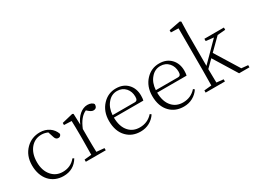

<svg xmlns="http://www.w3.org/2000/svg" viewBox="-56 -1424 2716 2061"><g transform="rotate(-30 1301.5 -393.0)"><path d="M290 14C375 14 439 -22 482 -94L465 -104C424 -54 371 -29 305 -29C248 -29 203 -50 168 -91C132 -133 114 -189 114 -258C114 -329 132 -385 167 -428C202 -470 247 -491 302 -491C329 -491 355 -485 380 -474L403 -403C410 -380 424 -368 445 -368C463 -368 475 -378 481 -398C456 -474 385 -521 300 -521C232 -521 174 -498 127 -451C76 -400 51 -335 51 -254C51 -92 147 14 290 14Z M818 0V-27L722 -36C720 -91 719 -155 719 -226V-321C752 -403 794 -455 847 -478L858 -468C881 -447 901 -436 918 -436C949 -436 964 -453 964 -487C955 -507 925 -521 889 -521C820 -521 752 -463 719 -375L714 -511L701 -518L565 -485V-459L658 -455C660 -405 661 -347 661 -281V-226C661 -173 660 -109 659 -36L571 -27V0Z M1245 14C1286 14 1323 5 1356 -13C1389 -31 1416 -56 1437 -88L1421 -101C1378 -53 1325 -29 1260 -29C1205 -29 1161 -47 1127 -84C1089 -125 1070 -183 1069 -260H1434C1438 -275 1440 -295 1440 -320C1440 -379 1422 -427 1387 -464C1351 -502 1303 -521 1242 -521C1177 -521 1122 -497 1077 -449C1029 -398 1005 -333 1005 -254C1005 -168 1029 -101 1076 -53C1120 -8 1176 14 1245 14ZM1070 -290C1074 -350 1092 -399 1125 -436C1156 -473 1195 -491 1240 -491C1283 -491 1317 -476 1344 -446C1369 -417 1381 -382 1381 -340C1381 -305 1371 -290 1343 -290Z M1781 14C1822 14 1859 5 1892 -13C1925 -31 1952 -56 1973 -88L1957 -101C1914 -53 1861 -29 1796 -29C1741 -29 1697 -47 1663 -84C1625 -125 1606 -183 1605 -260H1970C1974 -275 1976 -295 1976 -320C1976 -379 1958 -427 1923 -464C1887 -502 1839 -521 1778 -521C1713 -521 1658 -497 1613 -449C1565 -398 1541 -333 1541 -254C1541 -168 1565 -101 1612 -53C1656 -8 1712 14 1781 14ZM1606 -290C1610 -350 1628 -399 1661 -436C1692 -473 1731 -491 1776 -491C1819 -491 1853 -476 1880 -446C1905 -417 1917 -382 1917 -340C1917 -305 1907 -290 1879 -290Z M2295 0V-27L2210 -36C2210 -45 2210 -60 2209 -80C2208 -137 2207 -178 2207 -204L2293 -289L2471 0H2599V-27L2518 -35L2335 -331L2477 -471L2575 -479V-507H2333V-479L2429 -468L2207 -244V-639L2211 -791L2196 -800L2056 -773V-746L2149 -743V-226C2149 -175 2148 -112 2147 -36L2056 -27V0Z"/></g></svg>

Font: AllPunType ExtraLight
Style: Regular
Weight: 280
Version: 1.0